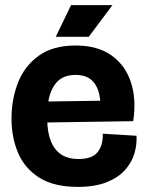

<svg xmlns="http://www.w3.org/2000/svg" viewBox="-20 -717 573 751"><path d="M285 14Q190 14 133 -22.5Q76 -59 50.5 -119.5Q25 -180 25 -253Q25 -329 50.5 -394Q76 -459 131.5 -499Q187 -539 276 -539Q362 -539 416.5 -500Q471 -461 492.5 -394Q514 -327 501 -243L165 -238Q172 -95 287 -95Q342 -95 363 -123.5Q384 -152 382 -194L514 -186Q516 -151 505.5 -116Q495 -81 468.5 -51.5Q442 -22 396.5 -4Q351 14 285 14ZM276 -424Q228 -424 202.5 -396Q177 -368 169 -320L372 -323Q368 -371 344.5 -397.5Q321 -424 276 -424ZM327 -573H198L258 -697H420Z"/></svg>

Font: Bricolage Grotesque 96pt Bricolage Grotesque 48pt Regular
Style: Bold
Weight: 700
Designer: Mathieu Triay
Foundry: Atelier Triay
Version: Version 1.001; ttfautohint (v1.8.4.7-5d5b);gftools[0.9.33.de